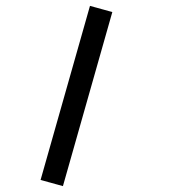

<svg xmlns="http://www.w3.org/2000/svg" viewBox="-20 -671 640 653"><path d="M362 -630 194 -38 118 -59 286 -651Z"/></svg>

Font: lipipragatuchhi
Style: Regular
Weight: 400
Designer: Abhinash Majhi
Version: Version 1.000